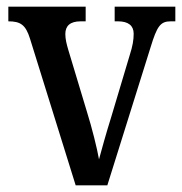

<svg xmlns="http://www.w3.org/2000/svg" viewBox="-20 -556 547 576"><path d="M70 -440 207 0H302L432 -415C451 -477 461 -492 492 -492H506V-536H324V-492H334C365 -492 381 -479 381 -455C381 -436 378 -418 369 -390L314 -206C298 -155 284 -104 277 -78C271 -112 256 -172 241 -220L185 -406C180 -423 176 -438 176 -454C176 -478 190 -492 222 -492H237V-536H5V-492C41 -492 57 -482 70 -440Z"/></svg>

Font: Noto Serif Ethiopic Condensed Medium
Style: Regular
Weight: 500
Width: 3
Designer: Monotype Design Team
Foundry: Monotype Imaging Inc.
Version: Version 2.102